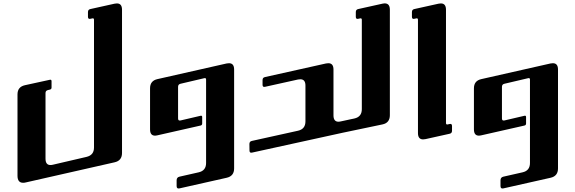

<svg xmlns="http://www.w3.org/2000/svg" viewBox="-20 -800 3309 1104"><path d="M681.6 -744.1C681.6 -768.1 671.9 -780.3 652.3 -780.3C648.4 -780.3 643.6 -779.8 638.7 -778.8L500 -748C490.2 -746.1 485.8 -740.2 485.8 -730.5V-703.6C485.8 -693.8 490.2 -689.5 500 -691.9L510.7 -694.3C517.1 -695.8 520.5 -692.9 520.5 -686.5V48.3C520.5 77.6 506.3 95.2 477.5 102.1L284.7 147C279.3 148.4 274.4 148.9 270 148.9C251 148.9 241.7 136.7 241.7 112.3V-264.6C241.7 -274.4 246.1 -279.8 255.9 -282.2L266.6 -284.7C272.9 -286.1 276.4 -290 276.4 -296.4V-333.5C276.4 -339.8 272.9 -342.8 266.6 -341.3L123.5 -310.1C94.7 -303.7 80.6 -286.1 80.6 -256.8V210.4C80.6 237.3 91.3 251 112.8 251C117.7 251 122.6 250.5 128.4 249L638.7 133.3C667.5 127 681.6 108.9 681.6 79.6Z M1165 137.2C1165 166.5 1150.9 184.6 1122.1 190.9L1012.2 215.8C1001 218.3 995.6 225.6 995.6 236.8V270C995.6 281.2 1001 285.6 1012.2 283.2L1283.2 222.2C1312 215.8 1326.2 197.8 1326.2 168.5V-400.4C1326.2 -424.3 1316.4 -436.5 1296.9 -436.5C1293 -436.5 1288.1 -436 1283.2 -435.1L885.7 -345.2C856.9 -338.9 842.8 -321.3 842.8 -292V-56.2C842.8 -32.2 852.1 -20 871.6 -20C876 -20 880.4 -21 885.7 -22L1133.3 -78.1C1139.6 -79.6 1142.6 -83.5 1142.6 -90.3V-127C1142.6 -133.3 1139.6 -135.7 1133.3 -134.3L1018.1 -107.4C1008.8 -105.5 1003.9 -108.9 1003.9 -118.7V-300.8C1003.9 -310.5 1008.8 -316.4 1018.1 -318.4L1155.3 -350.6C1161.6 -352.1 1165 -349.1 1165 -342.8Z M1693.4 -342.8C1698.2 -343.8 1703.1 -344.2 1707 -344.2C1726.6 -344.2 1736.3 -332 1736.3 -308.1V-102.1C1736.3 -72.8 1722.2 -54.7 1693.4 -48.3L1428.2 10.3C1418.9 12.2 1414.1 18.1 1414.1 27.8L1414.6 65.9C1414.6 75.7 1419.4 79.6 1428.7 77.6L2005.4 -48.8V-116.2L1940.4 -102.1C1935.1 -101.1 1930.7 -100.1 1926.3 -100.1C1907.2 -100.1 1897.5 -112.3 1897.5 -136.7V-400.4C1897.5 -424.3 1887.7 -436.5 1868.2 -436.5C1864.3 -436.5 1859.4 -436 1854.5 -435.1L1503.9 -356.9C1494.1 -355 1489.7 -349.1 1489.7 -339.4V-312.5C1489.7 -302.7 1494.1 -298.8 1503.9 -300.8Z M2178.7 -84.5C2207.5 -90.3 2221.7 -108.4 2221.7 -137.7V-744.1C2221.7 -773.4 2207.5 -785.2 2178.7 -778.8L2040 -748C2030.3 -746.1 2025.9 -740.2 2025.9 -730.5V-703.6C2025.9 -693.8 2030.3 -689.5 2040 -691.9L2050.8 -694.3C2057.1 -695.8 2060.5 -692.9 2060.5 -686.5V-172.4C2060.5 -143.1 2046.4 -125 2017.6 -118.7L1952.1 -104.5V-37.1Z M2544.4 -744.1C2544.4 -768.1 2534.7 -780.3 2515.1 -780.3C2511.2 -780.3 2506.3 -779.8 2501.5 -778.8L2362.8 -748C2353 -746.1 2348.6 -740.2 2348.6 -730.5V-703.6C2348.6 -693.8 2353 -689.5 2362.8 -691.9L2373.5 -694.3C2379.9 -695.8 2383.3 -692.9 2383.3 -686.5V-34.7C2383.3 -10.7 2393.1 1.5 2412.6 1.5C2416.5 1.5 2421.4 1 2426.3 0L2564.9 -30.8C2574.7 -32.7 2579.1 -38.6 2579.1 -48.3V-75.2C2579.1 -85 2574.7 -89.4 2564.9 -86.9L2554.2 -84.5C2547.9 -83 2544.4 -85.9 2544.4 -92.3Z M3027.3 137.2C3027.3 166.5 3013.2 184.6 2984.4 190.9L2874.5 215.8C2863.3 218.3 2857.9 225.6 2857.9 236.8V270C2857.9 281.2 2863.3 285.6 2874.5 283.2L3145.5 222.2C3174.3 215.8 3188.5 197.8 3188.5 168.5V-400.4C3188.5 -424.3 3178.7 -436.5 3159.2 -436.5C3155.3 -436.5 3150.4 -436 3145.5 -435.1L2748 -345.2C2719.2 -338.9 2705.1 -321.3 2705.1 -292V-56.2C2705.1 -32.2 2714.4 -20 2733.9 -20C2738.3 -20 2742.7 -21 2748 -22L2995.6 -78.1C3002 -79.6 3004.9 -83.5 3004.9 -90.3V-127C3004.9 -133.3 3002 -135.7 2995.6 -134.3L2880.4 -107.4C2871.1 -105.5 2866.2 -108.9 2866.2 -118.7V-300.8C2866.2 -310.5 2871.1 -316.4 2880.4 -318.4L3017.6 -350.6C3023.9 -352.1 3027.3 -349.1 3027.3 -342.8Z"/></svg>

Font: QTS-Omar 
Style: Regular
Weight: 400
Designer: Mohammed Abd El khaliq
Foundry: QafType Studio
Version: Version 1.001